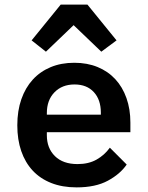

<svg xmlns="http://www.w3.org/2000/svg" viewBox="-20 -800 640 832"><path d="M359 -780 485 -625 419 -576 299 -691 179 -576 117 -625 243 -780ZM312 12Q250 12 202 -7Q154 -26 121.5 -61Q89 -96 72 -145.5Q55 -195 55 -257Q55 -320 72.5 -370Q90 -420 122 -455Q154 -490 199.5 -509Q245 -528 302 -528Q358 -528 403 -509.5Q448 -491 479.5 -457Q511 -423 528 -375Q545 -327 545 -269V-227H183V-214Q183 -158 218 -123.5Q253 -89 316 -89Q364 -89 398.5 -108.5Q433 -128 456 -160L529 -87Q501 -46 447.5 -17Q394 12 312 12ZM303 -434Q249 -434 216 -400Q183 -366 183 -310V-303H417V-312Q417 -368 386.5 -401Q356 -434 303 -434Z"/></svg>

Font: IBM Plex Mono SemiBold
Style: Regular
Weight: 600
Monospace: yes
Designer: Mike Abbink, Paul van der Laan, Pieter van Rosmalen
Foundry: Bold Monday
Version: Version 2.3